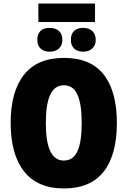

<svg xmlns="http://www.w3.org/2000/svg" viewBox="-20 -1051 727 1081"><path d="M339 10Q191 10 115.5 -86Q40 -182 40 -359Q40 -535 115 -630Q190 -725 340 -725Q491 -725 564.5 -630.5Q638 -536 638 -358Q638 -180 564 -85Q490 10 339 10ZM339 -147Q392 -147 416 -199.5Q440 -252 440 -358Q440 -465 416 -518Q392 -571 340 -571Q287 -571 262.5 -517Q238 -463 238 -358Q238 -147 339 -147ZM515 -927H196V-1031H515ZM331 -826Q331 -795 311.5 -777.5Q292 -760 260 -760Q227 -760 208.5 -777.5Q190 -795 190 -826Q190 -860 208 -877Q226 -894 260 -894Q293 -894 312 -876.5Q331 -859 331 -826ZM519 -826Q519 -796 499.5 -778Q480 -760 448 -760Q416 -760 397.5 -777.5Q379 -795 379 -826Q379 -859 397 -876.5Q415 -894 448 -894Q480 -894 499.5 -876.5Q519 -859 519 -826Z"/></svg>

Font: Noto Sans Display Black Narrow
Style: Regular
Weight: 900
Width: 4
Designer: Monotype Design team
Foundry: Monotype Imaging Inc.
Version: Version 1.000